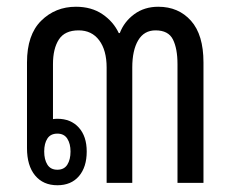

<svg xmlns="http://www.w3.org/2000/svg" viewBox="-20 -542 687 569"><path d="M150 7Q108 7 84 -22Q60 -51 60 -103V-357Q60 -439 102 -480.5Q144 -522 205 -522Q251 -522 283.5 -500Q316 -478 332 -444H335Q348 -478 378 -500Q408 -522 449 -522Q509 -522 546 -480.5Q583 -439 583 -357V0H506V-352Q506 -398 492.5 -425Q479 -452 441 -452Q407 -452 389.5 -422.5Q372 -393 372 -342V0H296V-342Q296 -393 274 -422.5Q252 -452 213 -452Q172 -452 154.5 -425Q137 -398 137 -352V-189Q143 -190 150 -190Q190 -190 213.5 -164Q237 -138 237 -93Q237 -47 214 -20Q191 7 150 7ZM150 -39Q170 -39 179.5 -54Q189 -69 189 -93Q189 -116 179.5 -131Q170 -146 150 -146Q130 -146 120.5 -131.5Q111 -117 111 -93Q111 -69 120.5 -54Q130 -39 150 -39Z"/></svg>

Font: Noto Sans Thai Looped Condensed
Style: Regular
Weight: 400
Width: 3
Designer: Sasikarn Vongin, Ben Mitchell
Foundry: The Fontpad Ltd
Version: Version 1.001; ttfautohint (v1.8.4.7-5d5b)